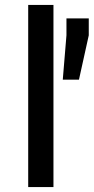

<svg xmlns="http://www.w3.org/2000/svg" viewBox="-20 -763 382 783"><path d="M95 0V-743H198V0ZM236 -438 251 -619V-688H342V-619L302 -438Z"/></svg>

Font: Saira Expanded Medium
Style: Regular
Weight: 500
Width: 7
Designer: Hector Gatti with collaboration of the Omnibus-Type team
Foundry: Omnibus-Type
Version: Version 1.100; ttfautohint (v1.8.3)